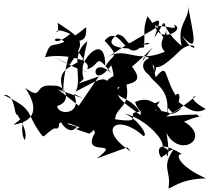

<svg xmlns="http://www.w3.org/2000/svg" viewBox="-120 -962 1150 1053"><path d="M285 -447C336 -330 194 -328 194 -381C275 -402 244 -501 170 -492C56 -505 124 -405 18 -480C103 -356 59 -294 -46 -278C61 -363 -30 -285 15 -193C48 -265 -83 -391 -14 -345C-49 -286 -24 -451 -100 -441C68 -361 20 -348 95 -240C128 -194 109 -217 177 -258C242 -246 139 -335 316 -264C305 -257 285 -233 227 -317C166 -355 251 -195 301 -267C198 -299 243 -269 370 -229C482 -301 353 -411 400 -233C321 -92 559 -206 411 -93L578 -154L598 -131C407 -254 522 -346 666 -216C697 -215 638 -309 562 -340C676 -311 780 -200 772 -158C779 -150 838 -138 771 -104C767 -65 688 -232 878 -117C836 -120 862 -48 1010 16C858 20 818 77 804 70C821 -28 761 -39 832 -143C752 -125 829 -29 793 -233C866 -90 1044 -204 889 -295C1019 -349 984 -300 961 -334C764 -332 746 -295 876 -370C834 -319 764 -328 697 -384C783 -337 765 -282 951 -432C979 -436 874 -442 1008 -364C947 -328 896 -378 860 -402C881 -496 807 -416 860 -415C771 -535 808 -628 734 -538C721 -598 714 -621 692 -666C722 -571 740 -560 876 -692C973 -761 966 -628 877 -768C979 -650 937 -780 909 -942C930 -859 847 -839 876 -710C729 -831 823 -898 727 -755C749 -832 788 -887 683 -815C783 -837 862 -783 834 -827C905 -799 746 -716 729 -829C798 -736 797 -681 791 -811C805 -778 734 -731 784 -678C620 -610 572 -709 474 -651C626 -752 647 -753 750 -819C726 -804 694 -874 688 -872C663 -792 676 -811 670 -702C540 -683 435 -712 525 -774C601 -757 536 -697 701 -721C677 -745 633 -683 649 -702C568 -625 536 -837 454 -739C544 -639 498 -671 457 -596C460 -792 321 -636 332 -576C404 -551 314 -572 172 -653L262 -607C353 -737 338 -743 196 -837C213 -729 142 -834 265 -776C148 -676 162 -809 254 -715C301 -749 193 -510 240 -422C182 -572 228 -576 338 -638C207 -818 366 -663 352 -813C157 -649 169 -776 127 -648C205 -668 391 -643 358 -582C436 -606 396 -680 492 -560C370 -672 379 -452 490 -604C530 -480 458 -547 518 -479C587 -515 707 -490 570 -636C588 -559 554 -594 572 -572C709 -675 765 -769 663 -628C666 -682 770 -629 705 -509C824 -730 569 -632 707 -544C786 -473 757 -514 686 -600C675 -506 822 -509 795 -336C684 -379 795 -223 801 -370C889 -284 720 -415 716 -310H770C806 -279 746 -464 621 -402C644 -313 807 -261 730 -328C711 -376 790 -424 736 -398C578 -365 696 -229 649 -349C548 -349 692 -280 511 -308C518 -383 604 -371 570 -517C440 -409 606 -458 658 -325C518 -432 497 -425 553 -562C450 -536 441 -493 479 -448C486 -578 417 -522 296 -460C334 -542 259 -660 359 -736C295 -470 376 -562 311 -504L422 -543L312 -382L199 -471L336 -422Z"/></svg>

Font: CISF Camouflage Kit
Style: Mdz
Weight: 400
Designer: Robert Jablonski, Jasper
Foundry: Cannot Into Space Fonts
Version: Version 1.270